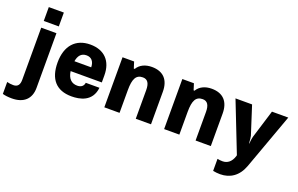

<svg xmlns="http://www.w3.org/2000/svg" viewBox="-177 -1257 3075 1979"><g transform="rotate(20 1360.0 -267.5)"><path d="M75 -623H240V-775H75ZM38 240C167 240 241 172 241 51V-549H74V23C74 78 53 106 5 106C-19 106 -42 103 -64 97V228C-36 236 -2 240 38 240Z M854 -310C854 -466 765 -559 611 -559C451 -559 355 -454 355 -270C355 -90 439 10 608 10C698 10 833 -14 850 -172H700C695 -136 670 -114 626 -114C564 -114 523 -152 512 -232H854ZM514 -341C524 -402 553 -441 612 -441C664 -441 697 -406 698 -341Z M966 0H1133V-250C1133 -373 1161 -426 1235 -426C1288 -426 1311 -387 1311 -314V0H1478V-357C1478 -486 1412 -559 1286 -559C1215 -559 1156 -532 1125 -479H1115L1093 -549H966Z M1622 0H1789V-250C1789 -373 1817 -426 1891 -426C1944 -426 1967 -387 1967 -314V0H2134V-357C2134 -486 2068 -559 1942 -559C1871 -559 1812 -532 1781 -479H1771L1749 -549H1622Z M2322 240C2431 240 2518 183 2562 63L2784 -549H2605L2509 -237C2504 -218 2500 -191 2498 -160H2495C2493 -199 2490 -225 2486 -241L2387 -549H2205L2419 -3L2416 9C2395 75 2353 106 2301 106C2281 106 2261 104 2244 100V232C2269 237 2295 240 2322 240Z"/></g></svg>

Font: Kathrein 85 Heavy
Style: Regular
Weight: 900
Designer: Lazydogs Typefoundry, based on Open Sans by Ascender Corporation
Foundry: Lazydogs Typefoundry
Version: Version 1.003;PS 001.003;hotconv 1.0.88;makeotf.lib2.5.64775